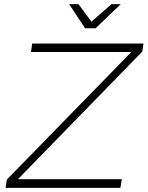

<svg xmlns="http://www.w3.org/2000/svg" viewBox="-20 -910 715 930"><path d="M675 -699 669 -660 67 -42H570L563 0H7L13 -40L616 -658H130L136 -699ZM520 -890H565L443 -773H392L315 -890H360L423 -805Z"/></svg>

Font: Gontserrat ExtraLight
Style: Italic
Weight: 275
Italic angle: -11.3°
Designer: Julieta Ulanovsky
Foundry: Julieta Ulanovsky
Version: Version 6.001